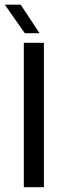

<svg xmlns="http://www.w3.org/2000/svg" viewBox="-44 -778 258 798"><path d="M55 0V-600H138.5V0ZM59 -640 -24 -758.5H42L120.5 -640Z"/></svg>

Font: Big Shoulders
Style: Regular
Weight: 400
Designer: Patric King
Foundry: XO Type Co
Version: Version 2.002